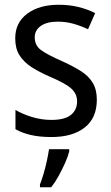

<svg xmlns="http://www.w3.org/2000/svg" viewBox="-20 -659 468 807"><path d="M387 -240Q387 -163 336 -123Q285 -83 196 -83Q147 -83 110 -91.5Q73 -100 45 -116V-197Q73 -180 113.5 -167.5Q154 -155 196 -155Q252 -155 278 -176Q304 -197 304 -233Q304 -264 280.5 -286Q257 -308 191 -336Q145 -356 112.5 -377Q80 -398 62 -426.5Q44 -455 44 -498Q44 -564 94.5 -601.5Q145 -639 227 -639Q270 -639 308 -630Q346 -621 380 -604L350 -536Q321 -550 289 -559Q257 -568 223 -568Q177 -568 151.5 -550Q126 -532 126 -502Q126 -468 152.5 -448.5Q179 -429 245 -400Q289 -380 321 -359.5Q353 -339 370 -310.5Q387 -282 387 -240ZM271 -23Q266 -2 254 25Q242 52 227 79.5Q212 107 195 128H148V116Q155 99 163 72Q171 45 177 17Q183 -11 186 -32H271Z"/></svg>

Font: Noto Sans Telugu UI SemiCondensed
Style: Regular
Weight: 400
Width: 4
Designer: Jelle Bosma - Monotype Design Team
Foundry: Monotype Imaging Inc.
Version: Version 2.005; ttfautohint (v1.8.4.7-5d5b)